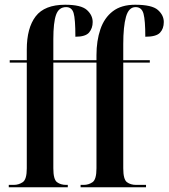

<svg xmlns="http://www.w3.org/2000/svg" viewBox="-20 -790 711 810"><path d="M17 0V-10H38Q59 -10 76 -21.5Q93 -33 93 -80V-526H21V-536H93V-581Q93 -672 130.5 -721Q168 -770 255 -770Q322 -770 346.5 -748Q371 -726 371 -697Q371 -671 356 -653Q341 -635 298 -635Q298 -710 290.5 -735Q283 -760 259 -760Q228 -760 216.5 -727.5Q205 -695 205 -625V-536H387V-557Q387 -618 403.5 -666.5Q420 -715 456 -742.5Q492 -770 550 -770Q621 -770 646 -748Q671 -726 671 -697Q671 -669 655 -652Q639 -635 593 -635Q593 -704 585.5 -732Q578 -760 552 -760Q523 -760 511.5 -719Q500 -678 500 -604V-536H612V-526H500V-80Q500 -33 515.5 -21.5Q531 -10 554 -10H596V0H320V-10H333Q354 -10 370.5 -21.5Q387 -33 387 -80V-526H205V-80Q205 -33 220.5 -21.5Q236 -10 259 -10H266V0Z"/></svg>

Font: Noto Serif Display ExtraCondensed SemiBold
Style: Regular
Weight: 600
Width: 2
Designer: Monotype Design Team
Foundry: Monotype Imaging Inc.
Version: Version 2.009